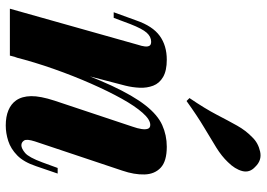

<svg xmlns="http://www.w3.org/2000/svg" viewBox="-146 -744 904 651"><g transform="rotate(90 305.5 -418.0)"><path d="M168 0H9L131 -433Q136 -448 137 -458Q138 -468 134.5 -473.5Q131 -479 121 -479Q104 -479 90.5 -464Q77 -449 61 -408L40 -352H21L49 -429Q68 -484 101 -508Q134 -532 182 -532Q219 -532 240.5 -519.5Q262 -507 270 -486Q278 -465 277 -440.5Q276 -416 270 -392ZM196 -156Q236 -272 270 -345Q304 -418 336.5 -459.5Q369 -501 403.5 -516.5Q438 -532 477 -532Q526 -532 548 -511.5Q570 -491 571 -456.5Q572 -422 558 -381L459 -85Q450 -57 456 -48Q462 -39 472 -39Q483 -39 498 -51.5Q513 -64 530 -110L549 -162H568L543 -89Q529 -47 506.5 -25Q484 -3 457.5 5.5Q431 14 405 14Q375 14 353.5 5Q332 -4 320 -21Q306 -41 305.5 -72Q305 -103 321 -152L409 -416Q415 -433 417 -446.5Q419 -460 416 -468Q413 -476 403 -476Q385 -476 362 -450Q339 -424 314 -379Q289 -334 263 -275Q237 -216 213.5 -149.5Q190 -83 173 -16ZM312 -609Q348 -662 368.5 -701.5Q389 -741 405.5 -770.5Q422 -800 445 -822Q464 -842 493.5 -848.5Q523 -855 545 -832Q566 -813 559.5 -788Q553 -763 529 -739Q509 -718 480 -700Q451 -682 411.5 -658.5Q372 -635 322 -599Z"/></g></svg>

Font: Playfair Display ExtraBold
Style: Italic
Weight: 800
Italic angle: -14°
Designer: Claus Eggers Sørensen
Foundry: Claus Eggers Sørensen
Version: Version 1.203